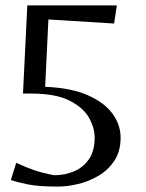

<svg xmlns="http://www.w3.org/2000/svg" viewBox="-20 -582 540 710"><path d="M194 108Q121 108 81 99.5Q41 91 20 84L40 20Q76 37 107 47.5Q138 58 180 66Q220 66 254 51.5Q288 37 309 6.5Q330 -24 330 -73Q330 -110 308.5 -147.5Q287 -185 236 -210.5Q185 -236 95 -236H65L81 -562H412L402 -495L159 -510L147 -261Q244 -257 305.5 -229.5Q367 -202 396.5 -161Q426 -120 426 -73Q426 -22 402.5 13Q379 48 342.5 69Q306 90 266.5 99Q227 108 194 108Z"/></svg>

Font: Belleza
Style: Regular
Weight: 400
Designer: Eduardo Rodriguez Tunni
Foundry: Eduardo Rodriguez Tunni
Version: Version 1.003; ttfautohint (v1.8.4.7-5d5b)